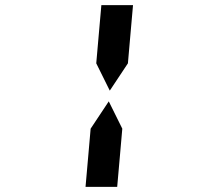

<svg xmlns="http://www.w3.org/2000/svg" viewBox="-20 -876 856 752"><path d="M366 -731 377 -856H501L490 -731L481 -628L410 -521L357 -628ZM450 -269 439 -144H315L326 -269L335 -372L406 -479L459 -372Z"/></svg>

Font: DSEG14 Classic
Style: Bold Italic
Weight: 700
Italic angle: -5°
Designer: Keshikan(Twitter:@keshinomi_88pro)
Version: Version 0.46